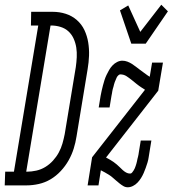

<svg xmlns="http://www.w3.org/2000/svg" viewBox="-83 -785 731 813"><path d="M473 -600 425 -741 460 -762 511 -650 600 -765 628 -737 534 -600ZM-63 0 -61 -58H-24L79 -677H48L49 -735H140Q169 -735 195.5 -726.5Q222 -718 242.5 -700Q263 -682 274.5 -657.5Q286 -633 290.5 -605.5Q295 -578 294 -549.5Q293 -521 288 -492L241 -207Q237 -181 229 -155.5Q221 -130 207.5 -106Q194 -82 174.5 -61Q155 -40 131.5 -26Q108 -12 81.5 -6Q55 0 29 0ZM28 -58H31Q50 -58 70.5 -62.5Q91 -67 109 -78Q127 -89 141.5 -105Q156 -121 166 -139.5Q176 -158 181.5 -177.5Q187 -197 191 -217L238 -501Q241 -522 242 -543Q243 -564 240 -583.5Q237 -603 229 -621Q221 -639 207 -652Q193 -665 173.5 -671Q154 -677 134 -677H131ZM458 8Q448 8 439.5 3Q431 -2 423.5 -8Q416 -14 408.5 -20.5Q401 -27 393.5 -33.5Q386 -40 378 -45Q370 -50 361 -55L344 -64L334 0H288L307 -119L531 -405L517 -414Q506 -421 495.5 -429.5Q485 -438 474.5 -446.5Q464 -455 452.5 -462.5Q441 -470 426 -470Q422 -470 417.5 -465.5Q413 -461 411 -456.5Q409 -452 407 -447Q405 -442 403 -437.5Q401 -433 400 -428Q399 -423 397.5 -418Q396 -413 394.5 -408Q393 -403 392.5 -398.5Q392 -394 391 -389Q390 -384 389 -379L381 -330H335L343 -379Q345 -390 347.5 -401Q350 -412 353 -423.5Q356 -435 359.5 -446Q363 -457 368 -467.5Q373 -478 379 -488.5Q385 -499 393.5 -508Q402 -517 413 -522.5Q424 -528 435 -528Q446 -528 456.5 -524Q467 -520 475.5 -514.5Q484 -509 492.5 -502.5Q501 -496 509.5 -489.5Q518 -483 526.5 -477Q535 -471 543 -465L551 -460L561 -520H607L587 -401L366 -118L384 -108Q391 -104 398 -99Q405 -94 411.5 -88.5Q418 -83 424 -77Q430 -71 436.5 -65Q443 -59 451 -54.5Q459 -50 468 -50Q473 -50 476.5 -54.5Q480 -59 483 -63.5Q486 -68 488 -73Q490 -78 491.5 -82.5Q493 -87 494.5 -92Q496 -97 497 -102Q498 -107 499 -112Q500 -117 501.5 -121.5Q503 -126 503.5 -131Q504 -136 505 -141L513 -190H558L550 -141Q548 -130 546.5 -119Q545 -108 541.5 -96.5Q538 -85 534 -74Q530 -63 525.5 -52.5Q521 -42 514.5 -31.5Q508 -21 499.5 -12Q491 -3 480 2.5Q469 8 458 8Z"/></svg>

Font: Iosevka HT Light Extended
Style: Italic
Weight: 300
Width: 7
Italic angle: -9°
Monospace: yes
Designer: Belleve Invis
Foundry: Belleve Invis
Version: Version 32.3.0; ttfautohint (v1.8.4)